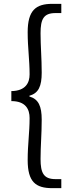

<svg xmlns="http://www.w3.org/2000/svg" viewBox="-20 -810 371 999"><path d="M252 169H299V122H269C207 122 191 90 191 17C191 -51 197 -111 197 -187C197 -257 181 -294 133 -308V-312C181 -325 197 -362 197 -432C197 -509 191 -568 191 -637C191 -711 207 -742 269 -742H299V-790H252C166 -790 124 -756 124 -642C124 -561 134 -499 134 -423C134 -380 114 -337 39 -336V-284C114 -284 134 -241 134 -196C134 -120 124 -59 124 23C124 137 166 169 252 169Z"/></svg>

Font: Noto Sans JP DemiLight
Style: Regular
Weight: 350
Designer: Ryoko NISHIZUKA 西塚涼子 (kana, bopomofo & ideographs); Paul D. Hunt (Latin, Greek & Cyrillic); Sandoll Communications 산돌커뮤니
Foundry: Adobe
Version: Version 2.004;hotconv 1.0.118;makeotfexe 2.5.65603